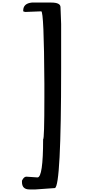

<svg xmlns="http://www.w3.org/2000/svg" viewBox="-20 -1438 780 1498"><path d="M228.5 -1418Q161.1 -1411.1 161.1 -1355.5V-1349.6L175.8 -1344.7L301.8 -1349.6Q323.2 -1349.6 326.2 -785.2V-675.8Q326.2 -351.6 316.4 -351.6Q316.4 -53.7 272.5 -53.7L185.5 -59.6Q166 -59.6 151.4 -28.3V-17.6Q151.4 40 210 40H257.8L408.2 29.3Q457 13.7 457 -900.4V-1251L452.1 -1381.8Q452.1 -1418 379.9 -1418Z"/></svg>

Font: Elementary Gothic 
Style: Regular
Weight: 400
Designer: Bill Roach / W.K. Roach
Version: Version 1.00 April 18, 2012, initial release